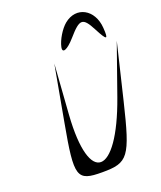

<svg xmlns="http://www.w3.org/2000/svg" viewBox="-203 -1311 1195 1427"><g transform="rotate(-20 394.5 -597.5)"><path d="M295 -891 215 -450C141 -44 152 -9 355 -9C558 -9 585 -44 683 -450L789 -891L649 -494C455 53 229 53 267 -494ZM386 -988C375 -936 421 -953 483 -1024C583 -1139 608 -1139 668 -1024C723 -918 735 -916 728 -1015C718 -1165 589 -1235 482 -1147C441 -1113 397 -1041 386 -988Z"/></g></svg>

Font: Venom Sans
Style: Obl
Weight: 400
Version: Version 1.001